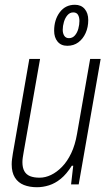

<svg xmlns="http://www.w3.org/2000/svg" viewBox="-20 -773 459 805"><path d="M135 12Q104 12 80 2.5Q56 -7 42.5 -28.5Q29 -50 29 -84Q29 -95 30.5 -106Q32 -117 34 -130L103 -526H148L79 -134Q77 -123 75.5 -112.5Q74 -102 74 -93Q74 -70 82 -55.5Q90 -41 106 -34.5Q122 -28 146 -28Q170 -28 194 -39.5Q218 -51 240 -73.5Q262 -96 278.5 -130.5Q295 -165 303 -212L358 -526H402L310 0H278L287 -78H281Q259 -43 235 -23.5Q211 -4 185.5 4Q160 12 135 12ZM262 -581Q236 -581 221.5 -598.5Q207 -616 207 -644Q207 -690 230.5 -721.5Q254 -753 294 -753Q320 -753 335 -735.5Q350 -718 350 -689Q350 -659 339 -634.5Q328 -610 308.5 -595.5Q289 -581 262 -581ZM269 -613Q284 -613 294 -624.5Q304 -636 308.5 -653Q313 -670 313 -685Q313 -701 307 -711Q301 -721 287 -721Q273 -721 263 -709.5Q253 -698 248 -681Q243 -664 243 -648Q243 -633 249.5 -623Q256 -613 269 -613Z"/></svg>

Font: Archivo Condensed Thin
Style: Italic
Weight: 250
Width: 3
Italic angle: -10°
Designer: Hector Gatti
Foundry: Omnibus-Type
Version: Version 2.001